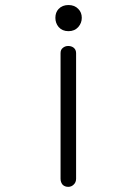

<svg xmlns="http://www.w3.org/2000/svg" viewBox="-20 -722 540 760"><path d="M219.7 -511.7V-14.6Q219.7 0 228.5 9.8Q237.3 17.6 250 17.6Q262.7 17.6 271.5 8.8Q281.2 0 281.2 -14.6V-511.7Q281.2 -525.4 271.5 -533.2Q262.7 -540 250 -540Q237.3 -540 228.5 -532.2Q219.7 -525.4 219.7 -511.7ZM251 -702.1Q226.6 -702.1 211.9 -686.5Q199.2 -672.9 199.2 -651.4Q199.2 -630.9 211.9 -615.2Q226.6 -598.6 251 -598.6Q275.4 -598.6 290 -615.2Q303.7 -630.9 303.7 -651.4Q303.7 -672.9 290 -686.5Q275.4 -702.1 251 -702.1Z"/></svg>

Font: GulimChe
Style: Regular
Weight: 400
Monospace: yes
Version: Version 2.21